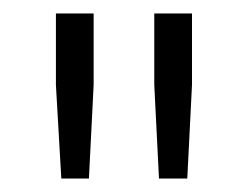

<svg xmlns="http://www.w3.org/2000/svg" viewBox="-20 -720 368 285"><path d="M71 -455H112L119 -594V-700H63V-594ZM216 -455H258L265 -594V-700H209V-594Z"/></svg>

Font: Fixel Text Light
Style: Regular
Weight: 300
Width: 4
Designer: AlfaBravo + MacPaw
Foundry: Kyrylo Tkachov, Marchela Mozhyna, Serhii Makarenko, Maria Weinstein, Zakhar Kryvoshyya
Version: Version 1.211